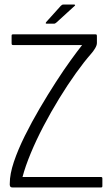

<svg xmlns="http://www.w3.org/2000/svg" viewBox="-20 -824 482 844"><path d="M400 -673Q404 -673 405 -671Q406 -669 406 -663V-635Q406 -625 398 -611.5Q390 -598 380 -587Q350 -553 313.5 -502Q277 -451 240.5 -391.5Q204 -332 171.5 -270Q139 -208 115 -150Q91 -92 79 -46H423Q427 -46 428.5 -44.5Q430 -43 430 -40V-7Q430 -2 428.5 -1Q427 0 423 0H35Q27 0 24.5 -5Q22 -10 23 -18Q23 -59 41 -112.5Q59 -166 89 -226.5Q119 -287 154.5 -347.5Q190 -408 225.5 -463Q261 -518 291.5 -560Q322 -602 341 -626H38Q33 -626 32 -628Q31 -630 31 -633V-666Q31 -670 32 -671.5Q33 -673 38 -673ZM218 -720H185Q181 -720 181 -722Q181 -724 183 -727L247 -798Q250 -801 252.5 -802.5Q255 -804 259 -804H306Q309 -804 310 -802Q311 -800 308 -798L228 -725Q225 -723 223 -721.5Q221 -720 218 -720Z"/></svg>

Font: Glory Light
Style: Regular
Weight: 300
Version: Version 1.011